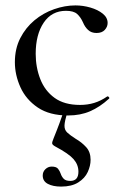

<svg xmlns="http://www.w3.org/2000/svg" viewBox="-20 -415 455 710"><path d="M232 12Q163 12 119.5 -17.5Q76 -47 55.5 -92.5Q35 -138 35 -185Q35 -235 55 -274Q75 -313 107.5 -340Q140 -367 180 -381Q220 -395 259 -395Q287 -395 314.5 -387Q342 -379 360 -364.5Q378 -350 378 -330Q378 -316 367.5 -304.5Q357 -293 337 -293Q318 -293 306 -304Q294 -315 287 -332Q278 -352 265 -363.5Q252 -375 224 -375Q171 -375 141.5 -331Q112 -287 112 -216Q112 -166 129 -122.5Q146 -79 182 -53Q218 -27 276 -27Q304 -27 328.5 -34.5Q353 -42 376 -58Q379 -60 382.5 -56Q386 -52 383 -50Q349 -19 313 -3.5Q277 12 232 12ZM229 2Q219 33 218.5 49Q218 65 228.5 75Q239 85 261 99Q282 111 298.5 129Q315 147 315 176Q315 198 304.5 221Q294 244 269.5 259.5Q245 275 206 275Q176 275 157 265Q138 255 138 234Q138 220 148 210.5Q158 201 171 201Q188 201 194.5 209Q201 217 204.5 227.5Q208 238 215.5 246Q223 254 240 254Q270 254 270 220Q270 194 252 173.5Q234 153 185 127Q174 121 173 116Q172 111 178 97Q186 77 190.5 65.5Q195 54 200 40.5Q205 27 214 1Z"/></svg>

Font: Cormorant Infant Light Medium
Style: Regular
Weight: 500
Version: Version 4.001